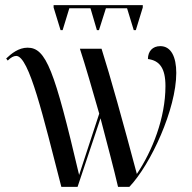

<svg xmlns="http://www.w3.org/2000/svg" viewBox="-20 -725 745 745"><path d="M215 -608H223L249 -693H331L356 -608H364L391 -693H473L499 -608H507L534 -696V-705H188V-696ZM218 0H281L370 -266C398 -159 422 -69 438 0H482C565 -87 664 -302 664 -442C664 -504 644 -546 602 -546C572 -546 554 -526 554 -496C599 -490 622 -461 622 -391C622 -267 571 -139 511 -50C458 -249 408 -429 374 -536H290C311 -472 339 -375 365 -284L287 -46C191 -454 159 -540 87 -540C52 -540 24 -517 4 -498L10 -490C22 -502 33 -508 43 -508C93 -508 148 -271 218 0Z"/></svg>

Font: Noto Serif Display Condensed
Style: Regular
Weight: 400
Width: 3
Designer: Monotype Design Team
Foundry: Monotype Imaging Inc.
Version: Version 2.009